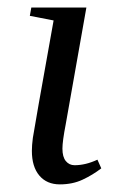

<svg xmlns="http://www.w3.org/2000/svg" viewBox="-20 -479 318 509"><path d="M145.5 -85Q145.5 -63 154.5 -52Q163.6 -41 177.7 -41Q207 -41 238.3 -55.7L248.5 -32.7Q225.6 -15.1 199 -2.7Q172.4 9.8 138.7 9.8Q104 9.8 84.2 -13.7Q64.5 -37.1 64.5 -79.1Q64.5 -93.8 67.1 -113.5Q69.8 -133.3 122.1 -424.8L59.1 -437L63 -459H209L154.3 -149.9Q145.5 -104.5 145.5 -85Z"/></svg>

Font: Tinos
Style: Italic
Weight: 400
Italic angle: -16.333°
Designer: Steve Matteson
Foundry: Monotype Imaging Inc.
Version: Version 1.32